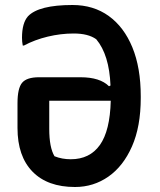

<svg xmlns="http://www.w3.org/2000/svg" viewBox="-20 -734 640 768"><path d="M270 -714Q354 -714 415 -670Q476 -626 509.5 -544.5Q543 -463 543 -349V-342Q543 -228 508 -148.5Q473 -69 413.5 -27.5Q354 14 280 14Q170 14 110 -47.5Q50 -109 50 -222V-321Q50 -381 68.5 -403Q87 -425 136 -425H302Q380 -425 416 -389L422 -392Q417 -515 365 -577Q333 -600 275 -600Q223 -600 171 -587.5Q119 -575 76 -552H71Q68 -567 68 -583Q68 -642 92 -669Q135 -714 270 -714ZM263 -97Q339 -97 379.5 -154Q420 -211 423 -331H177V-218Q177 -144 198 -109Q228 -97 263 -97Z"/></svg>

Font: Recursive Mn Csl St SmB
Style: Regular
Weight: 600
Monospace: yes
Version: Version 1.079;hotconv 1.0.112;makeotfexe 2.5.65598; ttfautoh